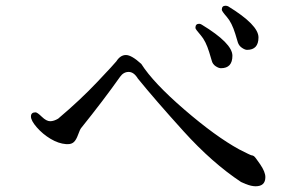

<svg xmlns="http://www.w3.org/2000/svg" viewBox="-20 -800 1040 670"><path d="M217 -297H211Q184 -299 156.5 -315.5Q129 -332 108.5 -355.5Q88 -379 88 -393.5Q88 -408 104 -408Q110 -408 126 -392.5Q142 -377 155 -377Q168 -377 183 -386Q260 -451 320 -514.5Q380 -578 386 -586Q400 -608 419.5 -608Q439 -608 473 -577Q515 -511 623.5 -417.5Q732 -324 814 -279Q855 -258 858 -258Q861 -258 865.5 -255.5Q870 -253 888 -226.5Q906 -200 906 -182Q906 -150 872 -150Q857 -150 837 -158L821 -165Q720 -232 620.5 -342Q521 -452 461 -526Q447 -549 429 -549Q411 -549 399 -532Q341 -450 263 -353Q259 -348 252.5 -330Q246 -312 238 -304.5Q230 -297 217 -297ZM776 -778Q882 -713 882 -669.5Q882 -626 842 -626Q835 -626 824.5 -633Q814 -640 810 -652L801 -682Q789 -721 771.5 -741Q754 -761 754 -766Q754 -780 767 -780Q771 -780 776 -778ZM751 -562Q743 -562 732.5 -569Q722 -576 719 -588L710 -618Q698 -657 680.5 -677Q663 -697 662 -702V-703Q662 -717 675 -717Q679 -717 684 -714Q791 -649 791 -605.5Q791 -562 751 -562Z"/></svg>

Font: Sawarabi Mincho
Style: Regular
Weight: 400
Version: Version 1.00